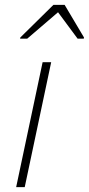

<svg xmlns="http://www.w3.org/2000/svg" viewBox="-20 -764 363 784"><path d="M46 0 154 -510H189L81 0ZM62 -606 63 -611 198 -744H244L323 -611L322 -606H297L217 -714L91 -606Z"/></svg>

Font: Saira Thin Thin
Style: Italic
Weight: 250
Italic angle: -12°
Version: Version 1.101